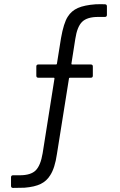

<svg xmlns="http://www.w3.org/2000/svg" viewBox="-20 -721 587 941"><path d="M34 190V148Q34 138 44 138H77Q131 138 155 114Q179 90 189 30L247 -336Q247 -340 244 -340H168Q158 -340 158 -350V-395Q158 -405 168 -405H254Q259 -405 259 -409L279 -534Q292 -608 312 -639Q330 -668 362 -682Q394 -696 449 -700Q464 -701 475 -700.5Q486 -700 494 -700Q504 -700 504 -690V-648Q504 -638 494 -638H461Q407 -638 382.5 -614Q358 -590 349 -530L330 -409Q330 -405 333 -405H425Q435 -405 435 -395V-350Q435 -340 425 -340H323Q318 -340 318 -336L259 34Q249 103 226 138Q209 166 179.5 180.5Q150 195 100 199Q83 200 44 200Q34 200 34 190Z"/></svg>

Font: Barlow GEO
Style: Regular
Weight: 400
Designer: Jeremy Tribby
Foundry: Tribby Type
Version: Version 1.408